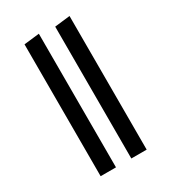

<svg xmlns="http://www.w3.org/2000/svg" viewBox="-184 -841 826 932"><g transform="rotate(-30 229.0 -374.5)"><path d="M186 0H100V-739L186 -749ZM358 0H272V-739L358 -749Z"/></g></svg>

Font: Trujillo
Style: Regular
Weight: 400
Designer: Fira Sans original fonts by bBox Type GmbH, Carrois Corporate GbR, & Edenspiekermann AG / Changes by Cristiano Sobral
Foundry: Fira Sans original fonts by bBox Type GmbH, Carrois Corporate GbR, & Edenspiekermann AG / Changes by Cristiano Sobral
Version: Version 4.301;October 17, 2021;FontCreator 14.0.0.2814 64-bi